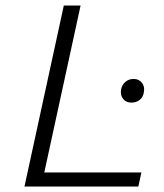

<svg xmlns="http://www.w3.org/2000/svg" viewBox="-20 -678 598 698"><path d="M273 -658 141 -51H494L483 0H69L212 -658ZM466 -391Q485 -391 496 -377Q507 -363 503 -343Q501 -326 488.5 -315.5Q476 -305 458 -305Q438 -305 427.5 -318.5Q417 -332 420 -352Q423 -369 435.5 -380Q448 -391 466 -391Z"/></svg>

Font: EauTestText Semilight
Style: Italic
Weight: 300
Italic angle: -12°
Designer: Christian Thalmann (Catharsis Fonts)
Version: Version 0.001;PS 000.001;hotconv 1.0.88;makeotf.lib2.5.64775